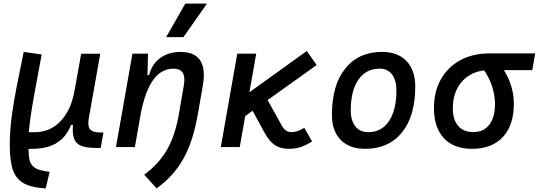

<svg xmlns="http://www.w3.org/2000/svg" viewBox="-20 -815 2986 1064"><path d="M233.4 229 225.6 228.5Q143.1 223.1 101.1 194.1Q59.1 165 45.4 106.4Q31.7 47.9 34.7 -45.9Q36.6 -108.9 46.1 -179Q55.7 -249 72.3 -334.2Q88.9 -419.4 111.3 -527.3L210.9 -513.2Q188.5 -392.1 172.1 -303.2Q155.8 -214.4 147 -150.1Q138.2 -85.9 137.2 -37.1Q137.2 18.6 140.6 53.7Q144 88.9 163.8 107.7Q183.6 126.5 232.4 133.8L254.9 137.2ZM142.6 10.3 115.2 9.8 122.6 -82.5H174.3Q230 -82.5 275.4 -110.6Q320.8 -138.7 352.1 -192.9Q383.3 -247.1 395.5 -325.7L386.7 -122.6H354.5L382.3 -146Q367.2 -98.1 339.4 -62.5Q311.5 -26.9 263.9 -7.8Q216.3 11.2 142.6 10.3ZM512.7 4.9Q460 4.9 430.2 -6.8Q400.4 -18.6 390.1 -47.9Q379.9 -77.1 384.8 -129.4L388.7 -183.6L379.4 -234.9L429.7 -517.1H535.6L472.2 -160.6Q464.4 -116.2 479 -98.4Q493.7 -80.6 539.1 -80.6H553.2L538.1 4.9Z M622.6 0 713.9 -517.6H800.3L796.9 -394L727.5 0ZM980 -527.3Q1058.6 -527.3 1089.4 -480.2Q1120.1 -433.1 1104 -340.3L1077.6 -189Q1064.5 -112.3 1044.9 -50.3Q1025.4 11.7 997.8 61.8Q970.2 111.8 933.3 152.8Q896.5 193.8 848.1 229L779.3 153.3Q820.3 122.6 851.8 88.1Q883.3 53.7 906.5 12.9Q929.7 -27.8 945.8 -77.6Q961.9 -127.4 972.2 -188L999 -344.2Q1006.8 -389.2 992.4 -411.9Q978 -434.6 940.9 -434.6Q901.4 -434.6 867.7 -411.6Q834 -388.7 806.9 -335.2Q779.8 -281.7 760.7 -190.4L785.2 -399.9H806.6Q822.3 -460.9 868.7 -494.1Q915 -527.3 980 -527.3ZM900.9 -609.4 1006.8 -794.9H1127L996.6 -609.4Z M1297.4 -142.1 1255.4 -227.1 1680.2 -532.2 1734.9 -454.6ZM1203.6 0 1294.9 -517.6H1399.9L1308.6 0ZM1580.1 9.8Q1535.6 9.8 1504.4 -10.3Q1473.1 -30.3 1447.3 -77.6L1362.8 -232.4L1460.4 -265.1L1540.5 -121.1Q1551.8 -100.6 1564.5 -91.8Q1577.1 -83 1594.2 -83Q1612.3 -83 1628.9 -88.6Q1645.5 -94.2 1666 -106.9L1709.5 -31.2Q1675.3 -9.3 1645.3 0.2Q1615.2 9.8 1580.1 9.8Z M2002.9 9.8Q1916.5 9.8 1867.9 -39.8Q1819.3 -89.4 1819.3 -177.7Q1819.3 -342.8 1893.1 -435.1Q1966.8 -527.3 2097.7 -527.3Q2184.1 -527.3 2232.7 -476.6Q2281.2 -425.8 2281.2 -335Q2281.2 -172.4 2207.8 -81.3Q2134.3 9.8 2002.9 9.8ZM2021 -82.5Q2094.2 -82.5 2135.5 -143.8Q2176.8 -205.1 2176.8 -314Q2176.8 -370.6 2152.3 -402.6Q2127.9 -434.6 2083.5 -434.6Q2008.3 -434.6 1966.1 -373.5Q1923.8 -312.5 1923.8 -203.6Q1923.8 -146.5 1949.5 -114.5Q1975.1 -82.5 2021 -82.5Z M2595.2 9.8Q2495.1 9.8 2439.9 -49.3Q2384.8 -108.4 2384.8 -215.8Q2384.8 -307.1 2423.1 -375.2Q2461.4 -443.4 2530.5 -481.2Q2599.6 -519 2691.9 -519H2945.8L2929.7 -426.3H2691.9Q2630.9 -426.3 2585.2 -399.9Q2539.6 -373.5 2514.4 -325.7Q2489.3 -277.8 2489.3 -213.9Q2489.3 -151.9 2519 -117.4Q2548.8 -83 2602.5 -83Q2660.2 -83 2691.7 -124Q2723.1 -165 2723.1 -240.2Q2723.1 -284.2 2707.5 -334.7Q2691.9 -385.3 2656.7 -434.6H2767.1Q2797.9 -388.2 2812.7 -338.9Q2827.6 -289.6 2827.6 -240.2Q2827.6 -121.1 2766.8 -55.7Q2706.1 9.8 2595.2 9.8Z"/></svg>

Font: Cascadia Mono NF
Style: Italic
Weight: 400
Italic angle: -10°
Monospace: yes
Designer: Aaron Bell
Foundry: Saja Typeworks
Version: Version 2404.023